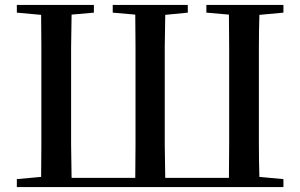

<svg xmlns="http://www.w3.org/2000/svg" viewBox="-20 -755 1212 775"><path d="M48 -704V-735H359V-704L269 -696Q268 -630 267 -564Q267 -479 267 -391V-347Q267 -257 267 -171Q268 -103 269 -37H526Q527 -104 527 -172Q527 -258 527 -347V-391Q527 -479 527 -565Q527 -631 526 -696L435 -704V-735H738V-704L647 -695Q646 -630 645 -565Q645 -479 645 -391V-347Q645 -257 645 -171Q646 -103 647 -37H904Q905 -103 905 -171V-564Q905 -630 904 -696L813 -704V-735H1124V-704L1027 -695Q1025 -631 1025 -565Q1025 -479 1025 -391V-347Q1025 -258 1025 -172Q1025 -106 1027 -41L1124 -32V0H48V-32L146 -41Q147 -106 147 -172Q147 -258 147 -347V-391Q147 -479 147 -565Q147 -631 146 -695Z"/></svg>

Font: Early Summer Mincho SemiBold
Style: Regular
Weight: 600
Designer: GuiWonder
Version: Version 1.002